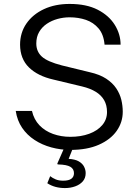

<svg xmlns="http://www.w3.org/2000/svg" viewBox="-20 -752 708 976"><path d="M338 10Q287.5 10 240.8 -2.8Q194 -15.5 155.8 -40.5Q117.5 -65.5 92.5 -102.2Q67.5 -139 60 -188H142.5Q152.5 -144.5 180.5 -115.2Q208.5 -86 249.5 -71.2Q290.5 -56.5 337.5 -56.5Q391.5 -56.5 433.5 -72Q475.5 -87.5 499.8 -116Q524 -144.5 524 -182.5Q524 -217 509.5 -242.5Q495 -268 467 -285.2Q439 -302.5 397.5 -312.5L251.5 -347.5Q172 -365.5 127.2 -409.2Q82.5 -453 82 -524.5Q82 -585.5 114.2 -632.2Q146.5 -679 203.2 -705.5Q260 -732 334 -732Q419.5 -732 476.8 -702.5Q534 -673 563.5 -625.5Q593 -578 593 -525H511.5Q507 -577 481 -607.5Q455 -638 416.8 -651Q378.5 -664 334 -664Q303 -664 272.8 -655.8Q242.5 -647.5 218 -631Q193.5 -614.5 179 -589.5Q164.5 -564.5 164.5 -531Q164.5 -490 192.8 -464.2Q221 -438.5 294.5 -419.5L436 -385Q487 -373.5 519.8 -352Q552.5 -330.5 571 -302.8Q589.5 -275 596.8 -244.5Q604 -214 604 -184Q604 -130.5 573 -86.5Q542 -42.5 482.5 -16.2Q423 10 338 10ZM415.5 128Q415.5 153 401 169.8Q386.5 186.5 362.5 195.2Q338.5 204 310 204Q284.5 204 262.2 198Q240 192 220.5 179.5L235 143.5Q247 153 263 159.8Q279 166.5 301 166.5Q329.5 166.5 342.8 156.5Q356 146.5 356 128.5Q356 106.5 337.5 95.8Q319 85 277.5 84Q273 84 272 82.5Q271 81 272 78L308.5 -5H353L329 55.5Q362 57.5 380.8 68.5Q399.5 79.5 407.5 95.5Q415.5 111.5 415.5 128Z"/></svg>

Font: Public Sans Light
Style: Regular
Weight: 300
Designer: The Public Sans Project Authors: Dan O. Williams and USWDS (Libre Franklin designed by Pablo Impallari and Rodrigo Fuenz
Version: Version 1.007